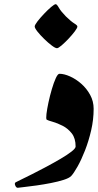

<svg xmlns="http://www.w3.org/2000/svg" viewBox="-20 -883 462 905"><path d="M344.7 -758.3Q345.2 -752 332.8 -735.4Q320.3 -718.8 303 -700.4Q285.6 -682.1 270.3 -668.9Q254.9 -655.8 248.5 -655.8Q240.7 -655.8 223.9 -668.5Q207 -681.2 188.5 -699.2Q169.9 -717.3 156.7 -733.9Q143.6 -750.5 143.6 -758.3Q143.6 -765.1 156.5 -782Q169.4 -798.8 187.3 -817.6Q205.1 -836.4 220.9 -849.9Q236.8 -863.3 242.7 -863.3Q248 -863.3 257.6 -846.4Q267.1 -829.6 290.5 -805.7Q314.5 -782.2 329.6 -772.9Q344.7 -763.7 344.7 -758.3ZM260.3 -535.2Q282.2 -535.2 309.8 -522.9Q337.4 -510.7 362.8 -488.5Q388.2 -466.3 404.8 -436Q421.4 -405.8 421.4 -370.1Q421.4 -319.3 409.7 -268.6Q397.9 -217.8 380.6 -173.6Q363.3 -129.4 345.5 -97.9Q327.6 -66.4 315.9 -53.7Q306.2 -43.5 280 -35.2Q253.9 -26.9 220.2 -20.3Q186.5 -13.7 153.6 -9Q120.6 -4.4 96.2 -1.7Q71.8 1 64.9 2Q57.1 3.4 52 -8.3Q46.9 -20 54.2 -23.9Q57.6 -25.9 79.3 -36.4Q101.1 -46.9 133.1 -63Q165 -79.1 200.2 -97.9Q235.4 -116.7 266.4 -135Q297.4 -153.3 316.9 -168.5Q336.4 -183.6 336.4 -192.4Q336.4 -231 318.4 -254.2Q300.3 -277.3 275.4 -290Q250.5 -302.7 228.8 -308.8Q207 -314.9 200.2 -318.8Q196.3 -322.8 199 -345.7Q201.7 -368.7 208.5 -400.4Q215.3 -432.1 224.4 -462.9Q233.4 -493.7 242.9 -514.4Q252.4 -535.2 260.3 -535.2Z"/></svg>

Font: Awami Nastaliq
Style: Bold
Weight: 700
Designer: Peter Martin, SIL International
Foundry: SIL International
Version: Version 3.100